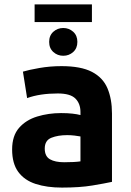

<svg xmlns="http://www.w3.org/2000/svg" viewBox="-20 -840 593 871"><path d="M261 11Q193 11 142 -5.5Q91 -22 63 -60Q35 -98 35 -162Q35 -224 66.5 -260Q98 -296 149 -311.5Q200 -327 257 -327Q286 -327 308.5 -324.5Q331 -322 345 -318V-332Q345 -370 322 -393Q299 -416 242 -416Q161 -416 103 -395L84 -515Q110 -523 158.5 -531.5Q207 -540 259 -540Q347 -540 397 -514Q447 -488 467.5 -439.5Q488 -391 488 -325V-15Q456 -8 399 1.5Q342 11 261 11ZM271 -104Q293 -104 313 -105Q333 -106 345 -108V-221Q336 -223 318 -225Q300 -227 285 -227Q243 -227 213 -215Q183 -203 183 -166Q183 -131 206.5 -117.5Q230 -104 271 -104ZM137 -740V-820H397V-740ZM267 -587Q241 -587 222 -604Q203 -621 203 -650Q203 -679 222 -696Q241 -713 267 -713Q293 -713 312 -696Q331 -679 331 -650Q331 -621 312 -604Q293 -587 267 -587Z"/></svg>

Font: Ubuntu Sans ExtraBold
Style: Regular
Weight: 800
Designer: Dalton Maag Ltd
Foundry: Dalton Maag Ltd
Version: Version 1.006; ttfautohint (v1.8.4.7-5d5b)